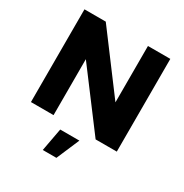

<svg xmlns="http://www.w3.org/2000/svg" viewBox="-208 -862 1202 1257"><g transform="rotate(30 393.0 -234.0)"><path d="M68 -701H229L596 -211L548 -195V-701H717V0H557L190 -488L239 -504V0H68ZM324 60H469L395 233H292Z"/></g></svg>

Font: Alexandria
Style: Bold
Weight: 700
Designer: Mohamed Gaber
Foundry: Kief Type Foundry
Version: Version 5.100